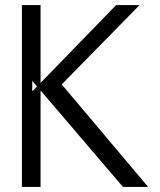

<svg xmlns="http://www.w3.org/2000/svg" viewBox="-20 -742 634 762"><path d="M108 -379V-421L127 -399ZM568 0 225 -407 534 -722H441L141 -413V-722H67V0H141V-383L468 0Z"/></svg>

Font: Perun Light
Style: Regular
Weight: 300
Foundry: Copyright (c) Stefan Peev, Context Ltd, 2016
Version: Version 1.089